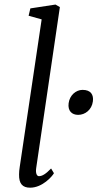

<svg xmlns="http://www.w3.org/2000/svg" viewBox="-20 -826 434 855"><path d="M64.9 -49.8C64 -7.3 80.6 9.8 114.3 9.8C168.9 9.8 212.9 -41 220.2 -54.7L207.5 -75.7C182.6 -49.8 167 -41.5 153.3 -41.5C144.5 -41.5 137.7 -53.7 141.1 -77.1L246.6 -794.4L227.1 -805.7L115.2 -788.6L107.4 -755.9L165.5 -739.7L67.9 -83C65.9 -73.2 64.9 -56.6 64.9 -49.8ZM285.6 -366.2C281.2 -332.5 299.8 -314.5 328.1 -314.5C358.9 -314.5 388.7 -336.9 393.6 -374.5C397.5 -403.8 384.8 -425.8 347.7 -425.8C317.9 -425.8 290 -401.4 285.6 -366.2Z"/></svg>

Font: Merriweather
Style: Light Italic
Weight: 300
Italic angle: -7.5°
Designer: Eben Sorkin
Foundry: Eben Sorkin
Version: Version 1.001